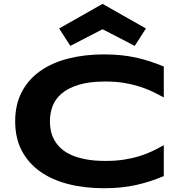

<svg xmlns="http://www.w3.org/2000/svg" viewBox="-20 -975 948 1013"><path d="M844.2 -45.9Q809.1 -31.2 773.4 -19.5Q737.8 -7.8 699.7 0.7Q661.6 9.3 619.4 13.7Q577.1 18.1 528.8 18.1Q426.3 18.1 340.1 -3.9Q253.9 -25.9 191.7 -70.1Q129.4 -114.3 94.7 -180.4Q60.1 -246.6 60.1 -335Q60.1 -423.3 94.7 -489.5Q129.4 -555.7 191.7 -599.9Q253.9 -644 340.1 -666Q426.3 -688 528.8 -688Q577.1 -688 619.4 -683.6Q661.6 -679.2 699.7 -670.7Q737.8 -662.1 773.4 -650.4Q809.1 -638.7 844.2 -624V-460.9Q816.4 -476.1 785.6 -491Q754.9 -505.9 717.8 -517.8Q680.7 -529.8 636.2 -537.4Q591.8 -544.9 536.1 -544.9Q450.7 -544.9 394.3 -527.3Q337.9 -509.8 304.2 -480.5Q270.5 -451.2 256.8 -413.3Q243.2 -375.5 243.2 -335Q243.2 -308.1 249 -282Q254.9 -255.9 268.6 -232.7Q282.2 -209.5 304.2 -189.9Q326.2 -170.4 358.9 -156.2Q391.6 -142.1 435.3 -134Q479 -126 536.1 -126Q591.8 -126 636.2 -133.1Q680.7 -140.1 717.8 -151.9Q754.9 -163.6 785.6 -178.5Q816.4 -193.4 844.2 -209V-45.9ZM690.9 -732.9 521 -820.8 351.1 -732.9 292 -824.7 521 -954.6 750 -824.7Z"/></svg>

Font: REH Gaming
Style: Gaming
Weight: 700
Designer: Astigmatic (AOETI)
Foundry: Astigmatic (AOETI)
Version: Version 1.001 2011